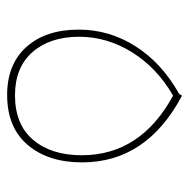

<svg xmlns="http://www.w3.org/2000/svg" viewBox="-16 -501 530 538"><g transform="rotate(90 249.0 -232.0)"><path d="M246 13Q160 13 111.5 -41Q63 -95 63 -188Q63 -273 109.5 -346.5Q156 -420 243 -469L248 -477Q435 -378 435 -197Q435 -102 386 -44.5Q337 13 246 13ZM247 -9Q329 -9 372 -60Q415 -111 415 -196Q415 -361 248 -452Q170 -407 126.5 -337Q83 -267 83 -189Q83 -107 126 -58Q169 -9 247 -9Z"/></g></svg>

Font: FiraGO Thin
Style: Regular
Weight: 100
Designer: bBox Type
Foundry: bBox Type GmbH
Version: Version 1.001;PS 001.001;hotconv 1.0.88;makeotf.lib2.5.64775